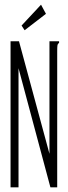

<svg xmlns="http://www.w3.org/2000/svg" viewBox="-20 -799 290 819"><path d="M25 -623H61L191 -143V-623H232V-616Q226 -612 225 -605Q224 -598 224 -582V0H195L59 -508V0H25ZM85 -670 72 -690 155 -779 176 -740Z"/></svg>

Font: Inconsolata UltraCondensed Light
Style: Regular
Weight: 300
Width: 1
Monospace: yes
Designer: Raph Levien, Cyreal, Brenton Simpson
Foundry: Raph Levien, Cyreal, Google
Version: Version 3.001; ttfautohint (v1.8.2.53-6de2)